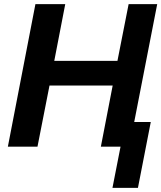

<svg xmlns="http://www.w3.org/2000/svg" viewBox="-20 -708 779 927"><path d="M523 199 562 0H467L524 -295H219L161 0H18L151 -688H295L242 -414H547L601 -688H739L628 -119H708L646 199Z"/></svg>

Font: Libra Sans
Style: Bold Italic
Weight: 700
Italic angle: -12°
Foundry: Context Ltd
Version: Version 1.002